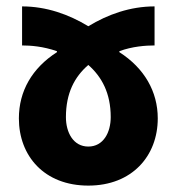

<svg xmlns="http://www.w3.org/2000/svg" viewBox="-20 -570 552 600"><path d="M49 -550V-428C76 -428 115 -425 158 -410V-407C80 -357 39 -285 39 -200C39 -83 118 10 256 10C393 10 473 -83 473 -200C473 -284 431 -357 353 -407V-410C393 -425 436 -428 463 -428V-550C387 -550 317 -525 256 -488C195 -525 125 -550 49 -550ZM256 -367C298 -330 326 -279 326 -204C326 -156 303 -112 256 -112C209 -112 186 -156 186 -204C186 -279 213 -330 256 -367Z"/></svg>

Font: Noto Sans Georgian ExtraCondensed ExtraBold
Style: Regular
Weight: 800
Width: 2
Designer: Monotype Design Team, Akaki Razmadze
Foundry: Google LLC
Version: Version 2.005